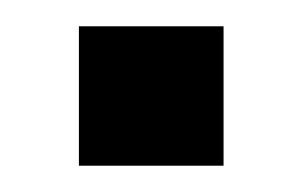

<svg xmlns="http://www.w3.org/2000/svg" viewBox="-20 -126 229 146"><path d="M40 0V-106H150V0Z"/></svg>

Font: Hubot Sans
Style: Regular
Weight: 400
Designer: Deni Anggara
Foundry: GitHub, Inc., Subsidiary of Microsoft Corporation
Version: Version 2.000